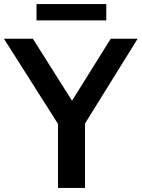

<svg xmlns="http://www.w3.org/2000/svg" viewBox="-42 -932 703 952"><path d="M245.5 0V-373L273 -274.5L-22.5 -740H121L335 -401H295.5L507 -740H640.5L351.5 -274.5L379.5 -371.5V0ZM139 -831V-912H485V-831Z"/></svg>

Font: Encode Sans SC SemiBold
Style: Regular
Weight: 600
Version: Version 3.002